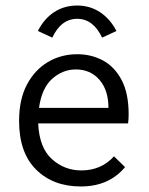

<svg xmlns="http://www.w3.org/2000/svg" viewBox="-20 -664 540 694"><path d="M272 10Q172 10 110.5 -51Q49 -112 49 -227Q49 -305 77.5 -358.5Q106 -412 153.5 -440Q201 -468 259 -468Q311 -468 353 -445Q395 -422 420 -374Q445 -326 445 -251Q445 -243 444.5 -234.5Q444 -226 443 -218H118Q122 -130 167.5 -89Q213 -48 274 -48Q346 -48 392 -99L432 -60Q374 10 272 10ZM121 -274H372Q372 -338 339.5 -375.5Q307 -413 254 -413Q207 -413 169 -379.5Q131 -346 121 -274ZM169 -528 117 -552Q139 -596 175.5 -620Q212 -644 259 -644Q305 -644 341.5 -620Q378 -596 401 -552L349 -528Q317 -596 259 -596Q201 -596 169 -528Z"/></svg>

Font: Inconsolata Nerd Font Mono
Style: Regular
Weight: 400
Monospace: yes
Designer: Raph Levien, Cyreal, Brenton Simpson
Foundry: Raph Levien, Cyreal, Google
Version: Version 3.000; ttfautohint (v1.8.3);Nerd Fonts 3.0.2